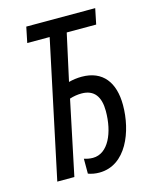

<svg xmlns="http://www.w3.org/2000/svg" viewBox="-110 -787 687 869"><g transform="rotate(-15 233.5 -352.0)"><path d="M247 10C373 10 429 -135 429 -258C429 -364 380 -430 281 -430C260 -430 239 -427 220 -422L268 -641H406L421 -714H98L83 -641H188L52 0H132L205 -348C224 -354 242 -357 261 -357C320 -357 347 -319 347 -252C347 -151 308 -62 236 -62C221 -62 207 -65 195 -69V1C211 7 229 10 247 10Z"/></g></svg>

Font: Noto Sans ExtraCondensed
Style: Italic
Weight: 400
Width: 2
Italic angle: -12°
Designer: Monotype Design Team
Foundry: Monotype Imaging Inc.
Version: Version 2.013